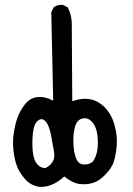

<svg xmlns="http://www.w3.org/2000/svg" viewBox="-20 -762 540 777"><path d="M138.7 -5.9Q103.5 -11.7 81.1 -37.6Q58.6 -63.5 48.8 -88.9Q39.1 -114.3 34.7 -150.9Q30.3 -187.5 35.6 -223.1Q41 -258.8 50.8 -286.1Q60.5 -313.5 81.1 -339.8Q101.6 -366.2 132.3 -369.1Q163.1 -372.1 195.3 -354.5L187.5 -712.9L197.3 -732.4Q212.9 -744.1 234.4 -742.2L253.9 -732.4Q272.5 -697.3 270.5 -652.3L272.5 -352.5Q311.5 -366.2 344.7 -360.4Q377.9 -354.5 405.3 -326.2Q432.6 -297.9 444.3 -252.9Q456.1 -208 452.1 -169.9Q448.2 -131.8 440.4 -107.4Q432.6 -83 407.2 -56.2Q381.8 -29.3 355.5 -21.5Q329.1 -13.7 300.8 -17.6Q272.5 -21.5 240.2 -47.9Q189.5 -2 138.7 -5.9ZM164.1 -82Q183.6 -91.8 193.4 -107.9Q203.1 -124 198.2 -150.4Q193.4 -176.8 186.5 -214.8Q179.7 -252.9 165 -270Q150.4 -287.1 133.8 -273.9Q117.2 -260.7 113.3 -224.6Q109.4 -188.5 112.3 -152.3Q115.2 -116.2 129.9 -98.6Q144.5 -81.1 164.1 -82ZM338.9 -98.6 354.5 -106.4Q370.1 -127.9 374 -155.3Q377.9 -182.6 374 -215.8Q370.1 -249 352.5 -268.6Q335 -288.1 312.5 -282.2Q290 -276.4 282.2 -244.1Q274.4 -211.9 277.8 -169.9Q281.2 -127.9 294.4 -109.4Q307.6 -90.8 338.9 -98.6Z"/></svg>

Font: NaikaiFont
Style: Regular
Weight: 400
Version: Version 1.67